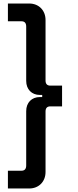

<svg xmlns="http://www.w3.org/2000/svg" viewBox="-20 -826 443 1092"><path d="M333 -339H266C248 -339 239 -349 239 -368V-712C239 -767 201 -806 146 -806H25V-705H102C120 -705 129 -695 129 -675V-366C129 -318 160 -286 207 -286H220V-274H207C160 -274 129 -242 129 -194V115C129 135 120 145 102 145H25V246H146C201 246 239 207 239 152V-192C239 -211 248 -221 266 -221H333Z"/></svg>

Font: Space Text SemiBold
Style: Regular
Weight: 600
Designer: Florian Karsten (Space Text), Colophon Foundry (Space Mono)
Foundry: Florian Karsten
Version: Version 1.003;PS 001.003;hotconv 1.0.88;makeotf.lib2.5.64775